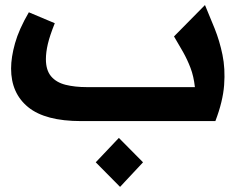

<svg xmlns="http://www.w3.org/2000/svg" viewBox="-20 -473 967 750"><path d="M296.7 0Q157 0 90.2 -54.3Q23.3 -108.7 23.3 -205.3Q23.3 -249.3 38.7 -304Q54 -358.7 92.7 -425L194 -382.3Q174.7 -334.3 167 -301.7Q159.3 -269 159.3 -242Q159.3 -199 179.5 -175Q199.7 -151 236 -141.8Q272.3 -132.7 319.3 -132.7H684.7L725.7 0ZM570.3 0V-132.7H741.3Q736.7 -175 724.2 -207.7Q711.7 -240.3 695.2 -269.7Q678.7 -299 659.7 -330.7L780.7 -453.3Q799.3 -409.3 818.5 -361.5Q837.7 -313.7 849 -259.2Q860.3 -204.7 855.5 -140.7Q850.7 -76.7 821.3 0ZM449 257 354 161 444.3 65.7 538.7 161Z"/></svg>

Font: Lexend Medium
Style: Regular
Weight: 500
Designer: Bonnie Shaver-Troup, Thomas Jockin
Foundry: Lexend
Version: Version 1.005